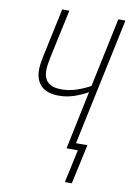

<svg xmlns="http://www.w3.org/2000/svg" viewBox="-97 -773 681 1008"><g transform="rotate(10 244.0 -269.0)"><path d="M322 176 360 0H300L365 -311Q333 -292 293 -278.5Q253 -265 212 -265Q149 -265 117.5 -295.5Q86 -326 86 -380Q86 -396 88.5 -413.5Q91 -431 95 -452L151 -714H189L133 -453Q129 -431 126.5 -416Q124 -401 124 -385Q124 -300 219 -300Q260 -300 298.5 -313Q337 -326 372 -345L450 -714H488L344 -35H405L359 176Z"/></g></svg>

Font: Noto Sans Condensed ExtraLight
Style: Italic
Weight: 200
Width: 3
Italic angle: -12°
Designer: Monotype Design Team
Foundry: Monotype Imaging Inc.
Version: Version 2.013; ttfautohint (v1.8.4.7-5d5b)